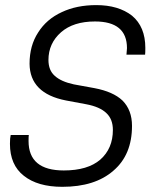

<svg xmlns="http://www.w3.org/2000/svg" viewBox="-20 -719 590 745"><path d="M18.6 -161.1Q18.6 -183.6 21.5 -195.3H91.8Q90.8 -190.4 90.8 -171.9Q90.8 -57.6 227.5 -57.6Q320.3 -57.6 369.1 -99.6Q418 -142.6 418 -214.8Q418 -256.8 392.6 -280.3Q367.2 -304.7 314.5 -314.5L236.3 -329.1Q95.7 -356.4 94.7 -471.7Q94.7 -542 127.9 -592.8Q160.2 -644.5 219.7 -671.9Q277.3 -699.2 353.5 -699.2Q439.5 -699.2 492.2 -658.2Q543.9 -615.2 543.9 -533.2Q543.9 -513.7 543 -506.8H470.7Q472.7 -530.3 472.7 -532.2Q472.7 -635.7 348.6 -635.7Q264.6 -635.7 216.8 -593.8Q168 -550.8 168 -486.3Q168 -446.3 192.4 -424.8Q216.8 -402.3 266.6 -391.6L346.7 -377Q418.9 -363.3 455.1 -329.1Q492.2 -292 492.2 -230.5Q492.2 -118.2 419.9 -56.6Q348.6 5.9 221.7 5.9Q126 5.9 72.3 -37.1Q18.6 -79.1 18.6 -161.1Z"/></svg>

Font: Dinish
Style: Italic
Weight: 400
Italic angle: -12°
Designer: Bert Driehuis
Foundry: Playbeing
Version: Version 3.002; git-62d0f29-release